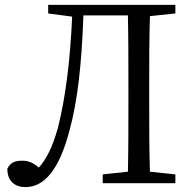

<svg xmlns="http://www.w3.org/2000/svg" viewBox="-20 -749 792 785"><path d="M697 -694V-729H177V-694L275 -681C267 -500 248 -351 217 -227C195 -148 170 -99 139 -64C117 -82 99 -92 71 -92C42 -92 22 -85 10 -59C10 -8 41 16 84 16C159 16 221 -51 264 -215C298 -339 314 -490 321 -686H503C505 -590 505 -492 505 -392V-337C505 -240 505 -143 503 -47L400 -36V0H697V-36L593 -47C590 -142 590 -239 590 -337V-392C590 -489 590 -587 593 -683Z"/></svg>

Font: Shippori Mincho
Style: Regular
Weight: 400
Designer: Bonji Tadano  Ryoko NISHIZUKA  (kana & ideographs); Frank Grießhammer (Latin, Greek & Cyrillic); Wenlong ZHANG  (bopomof
Foundry: Adobe Systems Incorporated
Version: Version 1.003;PS 1.001;hotconv 16.6.54;makeotf.lib2.5.65590